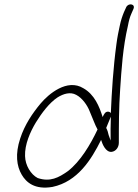

<svg xmlns="http://www.w3.org/2000/svg" viewBox="-20 -760 624 866"><path d="M71 -135C48 -65 55 -11 78 28C98 62 136 97 217 83C330 59 392 -40 436 -129C442 -109 457 -73 483 -75C502 -77 516 -95 516 -116C516 -191 516 -273 522 -358C528 -447 534 -546 557 -644C561 -666 566 -684 572 -697L582 -720C592 -743 558 -748 549 -727L539 -705C532 -688 525 -668 520 -643C515 -620 509 -592 505 -560C491 -457 484 -347 480 -252C480 -251 479 -250 480 -249C478 -253 475 -255 471 -256C455 -259 449 -245 443 -232C428 -280 406 -334 356 -362C283 -407 199 -336 163 -293C127 -250 91 -197 71 -135ZM93 -56C91 -108 116 -165 142 -208C168 -250 202 -296 240 -321C266 -337 297 -347 324 -332C351 -318 374 -285 384 -259L403 -213C408 -201 414 -186 420 -176C388 -108 342 -31 286 12C245 41 206 62 150 43C119 27 94 -14 93 -56ZM459 -183 480 -234C479 -196 478 -160 479 -126C476 -134 473 -142 470 -151C468 -162 464 -174 459 -183Z"/></svg>

Font: Stray Cat
Style: ExtObl
Weight: 400
Version: Version 1.0